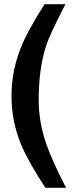

<svg xmlns="http://www.w3.org/2000/svg" viewBox="-20 -674 393 918"><path d="M296 224H197Q114 97 80 15Q35 -95 35 -215Q35 -332 78 -442Q110 -524 193 -654H293Q216 -506 200 -453Q165 -346 165 -195Q165 -89 202 16Q229 95 296 224Z"/></svg>

Font: GFS Neohellenic Rg
Style: Bold
Weight: 700
Designer: Designed by Takis Katsoulidis and George D. Matthiopoulos.
Foundry: Designed by Takis Katsoulidis and George D. Matthiopoulos.
Version: Version 1.0